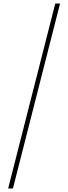

<svg xmlns="http://www.w3.org/2000/svg" viewBox="-20 -871 385 1084"><path d="M26 193H53L319 -851H292Z"/></svg>

Font: Noto Sans Tamil UI Thin
Style: Regular
Weight: 100
Designer: Jelle Bosma - Monotype Design Team
Foundry: Monotype Imaging Inc.
Version: Version 2.004